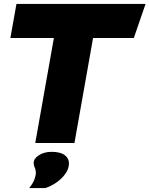

<svg xmlns="http://www.w3.org/2000/svg" viewBox="-20 -730 763 980"><path d="M723 -710 663 -536H455L360 0H160L255 -536H33L64 -710ZM129 230Q149 205 156 185Q163 165 163 152Q163 137 157.5 126Q152 115 152 102Q152 79 179 62Q206 45 243 45Q288 45 310 61.5Q332 78 332 104Q332 131 314 156.5Q296 182 268 201.5Q240 221 211 230Z"/></svg>

Font: Livvic Black
Style: Italic
Weight: 900
Italic angle: -10°
Designer: Jacques Le Bailly, Baron von Fonthausen
Version: Version 1.001; ttfautohint (v1.8.2)